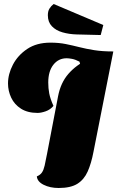

<svg xmlns="http://www.w3.org/2000/svg" viewBox="-20 -917 586 959"><path d="M273 22Q230 22 198 6Q166 -10 164 -36Q181 -43 189.5 -55.5Q198 -68 203 -90Q208 -112 215 -149L270 -436Q283 -504 322 -548.5Q361 -593 418.5 -619.5Q476 -646 546 -660L447 -159Q436 -101 418 -60.5Q400 -20 366.5 1Q333 22 273 22ZM168 -353Q118 -353 85 -374Q52 -395 36 -429Q20 -463 20 -500Q20 -547 44.5 -594Q69 -641 116 -672.5Q163 -704 232 -704Q274 -704 308.5 -697Q343 -690 376.5 -681.5Q410 -673 450.5 -666.5Q491 -660 546 -660L380 -598L377 -609Q356 -620 339.5 -623Q323 -626 313 -626Q272 -626 246.5 -593.5Q221 -561 221 -505Q221 -476 226 -450Q231 -424 247 -388Q231 -369 208 -361Q185 -353 168 -353ZM483 -742 363 -745Q325 -746 292 -755.5Q259 -765 239 -786Q219 -807 219 -841Q219 -861 227 -874Q235 -887 248 -897L496 -792Z"/></svg>

Font: Sansita Swashed Light Black
Style: Regular
Weight: 900
Version: Version 1.003